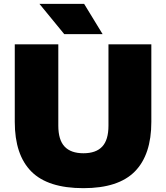

<svg xmlns="http://www.w3.org/2000/svg" viewBox="-20 -971 866 1001"><path d="M57 -335.5V-740H284V-316Q284 -241.5 316.8 -206.8Q349.5 -172 415 -172Q480.5 -172 513 -206.8Q545.5 -241.5 545.5 -316V-740H769V-335.5Q769 -164.5 683.2 -77.2Q597.5 10 415 10Q229.5 10 143.2 -77Q57 -164 57 -335.5ZM315 -793 185.5 -951H418.5L515 -793Z"/></svg>

Font: Encode Sans Semi Expanded Black
Style: Regular
Weight: 900
Width: 6
Designer: Multiple Designers
Foundry: Impallari Type
Version: Version 2.000